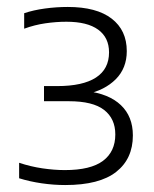

<svg xmlns="http://www.w3.org/2000/svg" viewBox="-20 -834 443 552"><path d="M167.5 -302Q134 -302 99.8 -307Q65.5 -312 35 -321.5V-366Q68 -355 102 -350Q136 -345 166.5 -345Q240.5 -345 276 -371.5Q311.5 -398 311.5 -447.5Q311.5 -493 279.2 -518Q247 -543 178 -543H106.5V-586.5H144.5Q218 -586.5 255.8 -611Q293.5 -635.5 293.5 -683.5Q293.5 -726 262.2 -748.8Q231 -771.5 171 -771.5Q141.5 -771.5 110.5 -767Q79.5 -762.5 49.5 -751.5V-796Q76 -805 109 -809.5Q142 -814 175 -814Q257.5 -814 301 -780.5Q344.5 -747 344.5 -687Q344.5 -638 312.8 -606.2Q281 -574.5 229 -563.5V-572Q293 -564.5 327.5 -531.8Q362 -499 362 -444.5Q362 -377.5 314 -339.8Q266 -302 167.5 -302Z"/></svg>

Font: Encode Sans SC SemiExpanded Light
Style: Regular
Weight: 300
Width: 6
Designer: Multiple Designers
Foundry: Impallari Type
Version: Version 3.002